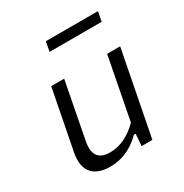

<svg xmlns="http://www.w3.org/2000/svg" viewBox="-170 -857 960 1002"><g transform="rotate(-30 310.0 -356.0)"><path d="M151.5 -507 81.5 -147.5C60 -35.5 117.5 11.5 209 11.5C298 11.5 360 -32.5 398 -71.5H409L403.5 0H468.5L567 -507H488.5L416.5 -134C367.5 -85 310.5 -53.5 246.5 -53.5C190.5 -53.5 146.5 -77.5 164.5 -169L229.5 -507ZM558.5 -724H244.5L233.5 -666H547.5Z"/></g></svg>

Font: Monaspace Neon Light
Style: Italic
Weight: 300
Italic angle: -11°
Designer: Riley Cran & the Lettermatic Team
Foundry: Lettermatic
Version: Version 1.200 (Monaspace Neon)